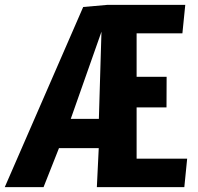

<svg xmlns="http://www.w3.org/2000/svg" viewBox="-23 -770 815 790"><path d="M375.5 0 383.3 -160.6H219.7L156.2 0H-3.4L319.3 -741.2L418.9 -750H739.3L727.5 -632.8H539.1V-454.1H662.6L662.1 -328.1H539.1V-117.2H747.1L735.4 0ZM383.8 -280.8 394.5 -639.6 268.1 -280.8Z"/></svg>

Font: Francois One
Style: Regular
Weight: 400
Designer: Vernon Adams
Foundry: vernon adams
Version: Version 1.000